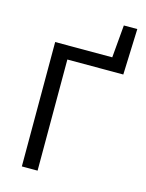

<svg xmlns="http://www.w3.org/2000/svg" viewBox="-123 -903 744 978"><g transform="rotate(15 249.0 -414.0)"><path d="M90 0V-656H391L406 -828H477L468 -586H173V0Z"/></g></svg>

Font: Source Sans Pro
Style: Regular
Weight: 400
Designer: Paul D. Hunt
Foundry: Adobe Systems Incorporated
Version: Version 2.021;PS 2.000;hotconv 1.0.86;makeotf.lib2.5.63406